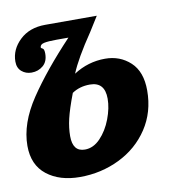

<svg xmlns="http://www.w3.org/2000/svg" viewBox="-70 -559 581 623"><g transform="rotate(-10 221.0 -247.0)"><path d="M36 -27C64 -5 100.3 6 145 6C191.7 6 235.2 -3.8 275.5 -23.5C315.8 -43.2 348 -71.2 372 -107.5C396 -143.8 408 -185.7 408 -233C408 -274.3 396.7 -305.5 374 -326.5C351.3 -347.5 323.7 -358 291 -358C253.7 -358 219 -347.7 187 -327C199.7 -358.3 223.7 -400 259 -452L289 -500H119C84.3 -500 56.3 -489.8 35 -469.5C13.7 -449.2 3 -425.7 3 -399C3 -385 7.5 -374.2 16.5 -366.5C25.5 -358.8 36.3 -355 49 -355C63.7 -355 76.3 -359.5 87 -368.5C97.7 -377.5 103 -390.7 103 -408C103 -418 101.2 -423.8 97.5 -425.5C93.8 -427.2 92 -428.7 92 -430C92 -436.7 96.5 -441 105.5 -443C114.5 -445 128.3 -446 147 -446H186C128.7 -385.3 82.3 -328.7 47 -276C11.7 -223.3 -6 -172.3 -6 -123C-6 -81 8 -49 36 -27ZM227 -103C211.7 -87 194.7 -79 176 -79C149.3 -79 136 -96 136 -130C136 -148 138.3 -167 143 -187C147.7 -207 156.3 -233.7 169 -267C185.7 -278.3 205.3 -284 228 -284C260.7 -284 277 -265.7 277 -229C277 -208.3 272.5 -186.2 263.5 -162.5C254.5 -138.8 242.3 -119 227 -103Z"/></g></svg>

Font: DonutKreme
Style: Regular
Weight: 400
Designer: Impallari Type
Foundry: Impallari Type
Version: Version 2.100